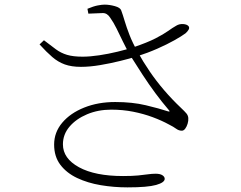

<svg xmlns="http://www.w3.org/2000/svg" viewBox="-20 -779 1040 830"><path d="M531 31Q472 31 415.5 21.5Q359 12 313.5 -9.5Q268 -31 241 -66.5Q214 -102 214 -154Q214 -207 249 -248.5Q284 -290 344 -314Q404 -338 478 -338Q552 -338 610.5 -324Q669 -310 705 -298Q718 -294 710 -303Q680 -338 651.5 -376.5Q623 -415 596 -456.5Q569 -498 542 -541Q525 -571 511 -600Q497 -629 484 -655.5Q471 -682 456 -703Q443 -723 424 -722.5Q405 -722 362 -720L358 -741Q384 -752 402.5 -755.5Q421 -759 432 -759Q453 -759 476.5 -752.5Q500 -746 504 -734Q511 -715 519 -688Q527 -661 540 -627.5Q553 -594 575 -555Q598 -513 627 -470.5Q656 -428 690 -388.5Q724 -349 761 -314Q779 -297 786 -288.5Q793 -280 794 -269Q795 -257 791 -244Q787 -231 780.5 -222.5Q774 -214 766 -214Q753 -214 741.5 -222.5Q730 -231 710 -241Q679 -258 640 -272.5Q601 -287 556 -296Q511 -305 461 -305Q404 -305 356.5 -285Q309 -265 280.5 -231.5Q252 -198 252 -155Q252 -94 321.5 -56Q391 -18 512 -18Q552 -18 577 -20.5Q602 -23 619.5 -25.5Q637 -28 653 -28Q672 -28 682 -21.5Q692 -15 692 -6Q692 10 655 20.5Q618 31 531 31ZM330 -490Q289 -490 260 -500.5Q231 -511 206 -532.5Q181 -554 151 -587L170 -605Q200 -582 221.5 -566Q243 -550 269.5 -542Q296 -534 337 -534Q369 -534 409 -540Q449 -546 488 -555.5Q527 -565 555 -574Q617 -595 652 -613Q687 -631 706.5 -645Q726 -659 742 -668Q755 -676 771.5 -675Q788 -674 795 -666Q800 -659 795.5 -651Q791 -643 782 -635Q766 -623 734 -605Q702 -587 660 -568.5Q618 -550 571 -535Q542 -526 499.5 -515.5Q457 -505 412.5 -497.5Q368 -490 330 -490Z"/></svg>

Font: Noto Serif JP ExtraLight
Style: Regular
Weight: 200
Designer: Ryoko NISHIZUKA  (kana & ideographs); Frank Grießhammer (Latin, Greek & Cyrillic); Wenlong ZHANG  (bopomofo); Sandoll Co
Foundry: Adobe
Version: Version 2.002-H1;hotconv 1.1.0;makeotfexe 2.6.0